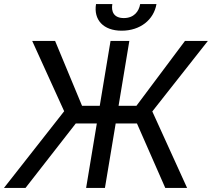

<svg xmlns="http://www.w3.org/2000/svg" viewBox="-38 -930 1049 950"><path d="M601.9 -727.3H508.9L455.6 -406.6H367.9L234.7 -727.3H121.4L279.5 -379.6L-18.5 0H88.1L337 -319.2H441.1L388.1 0H481.2L534.4 -319.2H639.6L779.8 0H887.8L715.6 -378.6L990.4 -727.3H877.1L637.1 -406.6H548.7ZM437.1 -909.8C424.4 -832.4 473 -778.1 563.9 -778.1C656.2 -778.1 723 -832.4 736.2 -909.8H655.5C649.5 -873.2 624.6 -840.6 574.6 -840.6C524.9 -840.6 511.4 -873.2 517.8 -909.8Z"/></svg>

Font: Margiela Sans Text
Style: Italic
Weight: 400
Italic angle: -9.39999°
Designer: Stefan Endress, Andreas Faust
Version: Version 1.100;FEAKit 1.0